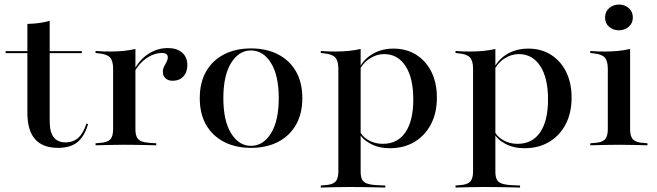

<svg xmlns="http://www.w3.org/2000/svg" viewBox="-20 -641 2899 847"><path d="M236.3 11.3Q168.5 11.3 134.7 -27Q100.8 -65.3 100.8 -143.5V-207.3H199.2V-107.3Q199.2 -58.1 216.9 -35.5Q234.7 -12.9 268.5 -12.9Q303.2 -12.9 325.4 -33.1Q347.6 -53.2 361.3 -96L368.5 -93.5Q352.4 -38.7 321.4 -13.7Q290.3 11.3 236.3 11.3ZM100.8 -207.3V-535.5Q132.3 -536.3 156 -539.9Q179.8 -543.5 199.2 -549.2V-207.3ZM4.8 -406.5V-415.3H341.1V-406.5Z M528.2 -2.4Q494.4 -2.4 465.7 -1.6Q437.1 -0.8 401.6 0V-8.9L419.4 -10.5Q452.4 -12.1 465.7 -25.4Q479 -38.7 479 -70.2V-207.3H577.4V-70.2Q577.4 -49.2 583.5 -36.3Q589.5 -23.4 604 -17.7Q618.5 -12.1 642.7 -10.5L669.4 -8.9V0Q642.7 -0.8 620.2 -1.2Q597.6 -1.6 575.4 -2Q553.2 -2.4 528.2 -2.4ZM479 -207.3V-337.9Q479 -372.6 465.3 -387.5Q451.6 -402.4 415.3 -405.6L401.6 -407.3V-416.1Q423.4 -414.5 436.3 -414.1Q449.2 -413.7 465.3 -413.7Q497.6 -413.7 525.4 -416.5Q553.2 -419.4 577.4 -425V-416.1V-207.3ZM741.9 -284.7Q721.8 -284.7 710.1 -295.6Q698.4 -306.5 698.4 -323.4Q698.4 -337.1 704 -347.6Q709.7 -358.1 714.9 -368.1Q720.2 -378.2 720.2 -388.7Q720.2 -407.3 693.5 -407.3Q673.4 -407.3 652 -398.4Q630.6 -389.5 610.9 -372.2Q591.1 -354.8 575.8 -329L575 -338.7Q600 -382.3 638.3 -405.6Q676.6 -429 720.2 -429Q760.5 -429 783.5 -408.9Q806.5 -388.7 806.5 -354Q806.5 -322.6 788.7 -303.6Q771 -284.7 741.9 -284.7Z M1087.1 11.3Q1020.2 11.3 969.4 -14.5Q918.5 -40.3 889.9 -89.1Q861.3 -137.9 861.3 -208.1Q861.3 -278.2 889.9 -327Q918.5 -375.8 969.4 -401.6Q1020.2 -427.4 1087.1 -427.4Q1154.8 -427.4 1205.6 -401.6Q1256.5 -375.8 1285.1 -327Q1313.7 -278.2 1313.7 -208.1Q1313.7 -138.7 1285.1 -89.5Q1256.5 -40.3 1205.6 -14.5Q1154.8 11.3 1087.1 11.3ZM1087.1 2.4Q1141.1 2.4 1175.4 -52.8Q1209.7 -108.1 1209.7 -208.1Q1209.7 -308.1 1175.4 -363.3Q1141.1 -418.5 1087.1 -418.5Q1033.9 -418.5 999.6 -363.3Q965.3 -308.1 965.3 -208.1Q965.3 -108.1 999.6 -52.8Q1033.9 2.4 1087.1 2.4Z M1521.8 183.9Q1487.9 183.9 1459.3 184.7Q1430.6 185.5 1395.2 186.3V177.4L1412.9 175.8Q1446 174.2 1459.3 160.9Q1472.6 147.6 1472.6 116.1V-207.3H1571V116.1Q1571 137.9 1577 150.4Q1583.1 162.9 1598.8 168.5Q1614.5 174.2 1641.9 175.8L1679.8 177.4V186.3Q1650 185.5 1624.2 185.1Q1598.4 184.7 1573.8 184.3Q1549.2 183.9 1521.8 183.9ZM1716.1 -426.6Q1773.4 -426.6 1816.5 -399.2Q1859.7 -371.8 1883.5 -323.4Q1907.3 -275 1907.3 -210.5Q1907.3 -143.5 1881.5 -93.5Q1855.6 -43.5 1808.9 -15.3Q1762.1 12.9 1699.2 12.9Q1650.8 12.9 1613.7 -7.3Q1576.6 -27.4 1563.7 -55.6L1566.1 -64.5Q1576.6 -39.5 1604.8 -23Q1633.1 -6.5 1668.5 -6.5Q1733.9 -6.5 1768.5 -57.3Q1803.2 -108.1 1803.2 -202.4Q1803.2 -296.8 1769 -349.6Q1734.7 -402.4 1674.2 -402.4Q1640.3 -402.4 1608.9 -381.5Q1577.4 -360.5 1559.7 -319.4L1558.1 -327.4Q1579 -375.8 1620.6 -401.2Q1662.1 -426.6 1716.1 -426.6ZM1472.6 -207.3V-337.9Q1472.6 -372.6 1458.9 -387.5Q1445.2 -402.4 1408.9 -405.6L1395.2 -407.3V-416.1Q1416.9 -414.5 1429.8 -414.1Q1442.7 -413.7 1458.9 -413.7Q1491.1 -413.7 1519 -416.5Q1546.8 -419.4 1571 -425V-416.1V-207.3Z M2116.1 183.9Q2082.3 183.9 2053.6 184.7Q2025 185.5 1989.5 186.3V177.4L2007.3 175.8Q2040.3 174.2 2053.6 160.9Q2066.9 147.6 2066.9 116.1V-207.3H2165.3V116.1Q2165.3 137.9 2171.4 150.4Q2177.4 162.9 2193.1 168.5Q2208.9 174.2 2236.3 175.8L2274.2 177.4V186.3Q2244.4 185.5 2218.5 185.1Q2192.7 184.7 2168.1 184.3Q2143.5 183.9 2116.1 183.9ZM2310.5 -426.6Q2367.7 -426.6 2410.9 -399.2Q2454 -371.8 2477.8 -323.4Q2501.6 -275 2501.6 -210.5Q2501.6 -143.5 2475.8 -93.5Q2450 -43.5 2403.2 -15.3Q2356.5 12.9 2293.5 12.9Q2245.2 12.9 2208.1 -7.3Q2171 -27.4 2158.1 -55.6L2160.5 -64.5Q2171 -39.5 2199.2 -23Q2227.4 -6.5 2262.9 -6.5Q2328.2 -6.5 2362.9 -57.3Q2397.6 -108.1 2397.6 -202.4Q2397.6 -296.8 2363.3 -349.6Q2329 -402.4 2268.5 -402.4Q2234.7 -402.4 2203.2 -381.5Q2171.8 -360.5 2154 -319.4L2152.4 -327.4Q2173.4 -375.8 2214.9 -401.2Q2256.5 -426.6 2310.5 -426.6ZM2066.9 -207.3V-337.9Q2066.9 -372.6 2053.2 -387.5Q2039.5 -402.4 2003.2 -405.6L1989.5 -407.3V-416.1Q2011.3 -414.5 2024.2 -414.1Q2037.1 -413.7 2053.2 -413.7Q2085.5 -413.7 2113.3 -416.5Q2141.1 -419.4 2165.3 -425V-416.1V-207.3Z M2661.3 -207.3V-337.9Q2661.3 -372.6 2647.6 -387.5Q2633.9 -402.4 2597.6 -405.6L2583.9 -407.3V-416.1Q2605.6 -414.5 2618.5 -414.1Q2631.5 -413.7 2647.6 -413.7Q2679.8 -413.7 2707.7 -416.5Q2735.5 -419.4 2759.7 -425V-416.1V-207.3ZM2710.5 -2.4Q2676.6 -2.4 2648 -1.6Q2619.4 -0.8 2583.9 0V-8.9L2601.6 -10.5Q2634.7 -12.1 2648 -25.4Q2661.3 -38.7 2661.3 -70.2V-207.3H2759.7V-70.2Q2759.7 -38.7 2773 -25.4Q2786.3 -12.1 2819.4 -10.5L2836.3 -8.9V0Q2801.6 -0.8 2772.6 -1.6Q2743.5 -2.4 2710.5 -2.4ZM2710.5 -507.3Q2685.5 -507.3 2667.3 -522.6Q2649.2 -537.9 2649.2 -563.7Q2649.2 -589.5 2667.3 -605.2Q2685.5 -621 2710.5 -621Q2735.5 -621 2753.6 -605.2Q2771.8 -589.5 2771.8 -563.7Q2771.8 -538.7 2753.6 -523Q2735.5 -507.3 2710.5 -507.3Z"/></svg>

Font: Playfair 144pt SemiExpanded SemiBold
Style: Regular
Weight: 600
Width: 6
Designer: Claus Eggers Sørensen
Foundry: Claus Eggers Sørensen
Version: Version 2.203